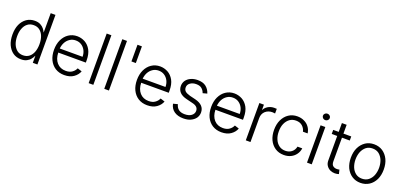

<svg xmlns="http://www.w3.org/2000/svg" viewBox="15 -1689 5548 2659"><g transform="rotate(20 2789.0 -359.5)"><path d="M161 -22Q111 -57 81 -122Q53 -185 53 -271Q53 -357 81 -420Q109 -482 161 -519Q214 -555 281 -555Q332 -555 365 -537Q399 -519 419 -493Q440 -465 449 -444H450V-729H520V2H452V-99H449Q442 -79 418 -49Q400 -24 364 -5Q331 13 280 13Q211 13 161 -22ZM376 -77Q413 -106 432 -156Q451 -206 451 -272Q451 -339 432 -387Q414 -435 376 -465Q341 -493 287 -493Q233 -493 197 -464Q161 -437 141 -385Q122 -337 122 -272Q122 -208 141 -158Q160 -109 197 -78Q233 -49 287 -49Q339 -49 376 -77Z M783 -23Q727 -59 696 -123Q666 -186 666 -270Q666 -353 696 -417Q728 -483 781 -518Q836 -555 907 -555Q966 -555 1021 -526Q1075 -496 1108 -437Q1141 -377 1141 -285V-252H735Q737 -159 786 -104Q835 -49 917 -49Q975 -49 1010 -75Q1046 -100 1063 -139L1128 -118Q1108 -63 1054 -25Q1001 13 917 13Q840 13 783 -23ZM1050 -404Q1028 -446 992 -469Q956 -493 907 -493Q858 -493 821 -468Q784 -444 761 -402Q740 -362 735 -312H1071Q1071 -362 1050 -404Z M1275 2V-729H1344V2Z M1505 2V-729H1574V2Z M1729 -483V-729H1794V-483Z M2005 -23Q1949 -59 1918 -123Q1888 -186 1888 -270Q1888 -353 1918 -417Q1950 -483 2003 -518Q2058 -555 2129 -555Q2188 -555 2243 -526Q2297 -496 2330 -437Q2363 -377 2363 -285V-252H1957Q1959 -159 2008 -104Q2057 -49 2139 -49Q2197 -49 2232 -75Q2268 -100 2285 -139L2350 -118Q2330 -63 2276 -25Q2223 13 2139 13Q2062 13 2005 -23ZM2272 -404Q2250 -446 2214 -469Q2178 -493 2129 -493Q2080 -493 2043 -468Q2006 -444 1983 -402Q1962 -362 1957 -312H2293Q2293 -362 2272 -404Z M2764 -470Q2736 -495 2681 -495Q2628 -495 2593 -469Q2558 -444 2558 -403Q2558 -368 2581 -347Q2604 -327 2655 -313L2738 -293Q2877 -258 2877 -147Q2877 -102 2851 -64Q2824 -28 2778 -7Q2735 13 2671 13Q2591 13 2538 -23Q2485 -59 2470 -130L2536 -147Q2560 -48 2670 -48Q2732 -48 2769 -75Q2806 -104 2806 -145Q2806 -212 2719 -231L2630 -253Q2557 -270 2523 -307Q2488 -345 2488 -400Q2488 -444 2513 -481Q2539 -516 2582 -535Q2627 -555 2681 -555Q2759 -555 2803 -521Q2850 -485 2869 -424L2806 -407Q2792 -447 2764 -470Z M3099 -23Q3043 -59 3012 -123Q2982 -186 2982 -270Q2982 -353 3012 -417Q3044 -483 3097 -518Q3152 -555 3223 -555Q3282 -555 3337 -526Q3391 -496 3424 -437Q3457 -377 3457 -285V-252H3051Q3053 -159 3102 -104Q3151 -49 3233 -49Q3291 -49 3326 -75Q3362 -100 3379 -139L3444 -118Q3424 -63 3370 -25Q3317 13 3233 13Q3156 13 3099 -23ZM3366 -404Q3344 -446 3308 -469Q3272 -493 3223 -493Q3174 -493 3137 -468Q3100 -444 3077 -402Q3056 -362 3051 -312H3387Q3387 -362 3366 -404Z M3658 -548V-464H3657Q3674 -505 3715 -530Q3756 -556 3809 -556Q3820 -556 3826 -555H3845V-486Q3841 -486 3827 -488Q3813 -490 3804 -490Q3742 -490 3700 -451Q3660 -412 3660 -352V2H3591V-548Z M4023 -24Q3968 -61 3938 -125Q3909 -189 3909 -270Q3909 -353 3939 -417Q3971 -483 4024 -518Q4079 -555 4151 -555Q4208 -555 4252 -533Q4298 -512 4326 -473Q4355 -436 4363 -381H4294Q4283 -429 4247 -461Q4211 -493 4153 -493Q4101 -493 4062 -466Q4022 -437 4000 -388Q3978 -340 3978 -272Q3978 -204 4000 -156Q4020 -107 4061 -77Q4099 -49 4153 -49Q4206 -49 4244 -78Q4283 -108 4294 -161H4364Q4357 -109 4328 -70Q4300 -31 4255 -9Q4211 13 4153 13Q4078 13 4023 -24Z M4563 -548V2H4493V-548ZM4493 -651Q4478 -666 4478 -685Q4478 -705 4493 -718Q4507 -732 4528 -732Q4550 -732 4564 -718Q4579 -705 4579 -685Q4579 -666 4564 -651Q4548 -637 4528 -637Q4509 -637 4493 -651Z M4830 -488V-142Q4830 -92 4854 -74Q4878 -56 4909 -56Q4924 -56 4930 -57L4948 -61L4963 0Q4956 3 4938 7Q4925 10 4904 10Q4868 10 4835 -5Q4801 -22 4781 -52Q4760 -82 4760 -127V-488H4679V-548H4760V-678H4830V-548H4945V-488Z M5156 -23Q5102 -58 5070 -123Q5040 -188 5040 -270Q5040 -355 5070 -418Q5101 -482 5156 -519Q5210 -555 5282 -555Q5354 -555 5409 -519Q5464 -482 5495 -418Q5525 -355 5525 -270Q5525 -188 5495 -123Q5463 -58 5409 -23Q5354 13 5282 13Q5210 13 5156 -23ZM5377 -79Q5416 -110 5436 -159Q5456 -211 5456 -270Q5456 -330 5436 -382Q5415 -432 5377 -463Q5338 -493 5282 -493Q5227 -493 5188 -463Q5150 -432 5129 -382Q5109 -330 5109 -270Q5109 -211 5129 -159Q5149 -110 5188 -79Q5227 -49 5282 -49Q5338 -49 5377 -79Z"/></g></svg>

Font: Sinter Normal
Style: Regular
Weight: 350
Foundry: Adobe & rsms
Version: Version 1.000